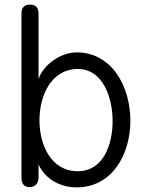

<svg xmlns="http://www.w3.org/2000/svg" viewBox="-20 -800 625 832"><path d="M317 -58C201 -58 151 -172 151 -279C151 -384 201 -501 317 -501C428 -501 468 -374 468 -275C468 -174 428 -58 317 -58ZM73 -30C73 -3 85 11 109 11C129 11 147 -4 147 -29V-87C176 -24 241 12 312 12C467 12 545 -132 545 -277C545 -422 467 -573 312 -573C244 -573 169 -521 147 -458V-741C147 -767 135 -780 110 -780C85 -780 73 -767 73 -741Z"/></svg>

Font: Numismatica Pro
Style: Regular
Weight: 400
Designer: Chris Hopkins
Foundry: Edward C. D. Hopkins
Version: Version 2.19D